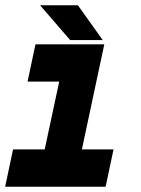

<svg xmlns="http://www.w3.org/2000/svg" viewBox="-20 -708 536 728"><path d="M-0.5 0 29.5 -141.5H149.5L204.5 -398.5H84.5L114.5 -540H375.5L290.5 -141.5H410.5L380.5 0ZM77.5 -71H333H202.5L287.5 -469.5H162.5H287.5L202.5 -71H77.5ZM369.5 -556H246L132 -688H275.5ZM281.5 -590 235 -653H235.5L282 -590Z"/></svg>

Font: Tourney Thin Black
Style: Italic
Weight: 900
Italic angle: -12°
Version: Version 1.015